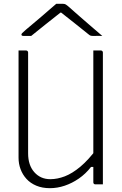

<svg xmlns="http://www.w3.org/2000/svg" viewBox="-20 -964 640 1004"><path d="M518 0Q511 0 505 0Q499 0 492.5 0Q486 0 479 0Q477 0 475 -0.5Q473 -1 472 -2Q471 -3 470 -4Q469 -5 468.5 -7Q468 -9 468 -11Q468 -97 468 -183Q468 -269 468 -355.5Q468 -442 468 -528Q468 -614 468 -700Q475 -700 481.5 -700Q488 -700 494.5 -700Q501 -700 507 -700Q511 -700 513 -698.5Q515 -697 516.5 -695Q518 -693 518 -689Q518 -616 518 -542Q518 -468 518 -394.5Q518 -321 518 -247.5Q518 -174 518 -100Q518 -75 518 -50Q518 -25 518 0ZM241 20Q201 20 170 7Q139 -6 118.5 -28.5Q98 -51 87.5 -79.5Q77 -108 77 -139Q77 -216 77 -293Q77 -370 77 -447Q77 -524 77 -601Q77 -626 77 -650.5Q77 -675 77 -700Q87 -700 96.5 -700Q106 -700 116 -700Q120 -700 122 -698.5Q124 -697 125.5 -695Q127 -693 127 -689Q127 -602 127 -513.5Q127 -425 127 -337.5Q127 -250 127 -162Q127 -100 159.5 -63.5Q192 -27 243 -27Q280 -27 319 -42Q358 -57 400.5 -92.5Q443 -128 489 -190V-91H456Q428 -55 392.5 -30.5Q357 -6 318.5 7Q280 20 241 20ZM274 -944Q280 -944 286 -944Q292 -944 298 -944Q304 -944 310 -944Q318 -944 324 -940.5Q330 -937 346 -923Q354 -916 373.5 -898.5Q393 -881 418 -859.5Q443 -838 468.5 -816Q494 -794 515 -776Q503 -777 492.5 -776.5Q482 -776 470 -776Q459 -776 454 -777.5Q449 -779 441 -786Q424 -800 380.5 -834.5Q337 -869 276 -917L330 -898Q314 -898 298 -898Q282 -898 266 -898L320 -917Q259 -869 217 -835.5Q175 -802 143 -776H104Q99 -776 96.5 -777Q94 -778 93 -779.5Q92 -781 92 -783Q92 -787 96.5 -791.5Q101 -796 117 -810Q130 -821 151.5 -839Q173 -857 197 -877.5Q221 -898 241.5 -916Q262 -934 274 -944Z"/></svg>

Font: Recursive Monospace Light
Style: Regular
Weight: 300
Version: Version 1.047